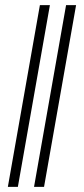

<svg xmlns="http://www.w3.org/2000/svg" viewBox="-20 -718 327 748"><path d="M151.6 10 276.4 -698H237.4L112.6 10ZM49.6 10 174.4 -698H135.4L10.6 10Z"/></svg>

Font: Linux Biolinum O 
Style: Bold Italic
Weight: 700
Designer: Philipp H. Poll
Foundry: Philipp H. Poll
Version: Version 1.3.2